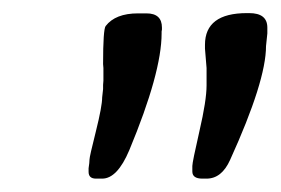

<svg xmlns="http://www.w3.org/2000/svg" viewBox="-20 -718 424 290"><path d="M188.5 -697.8H201.2Q224.6 -697.8 224.6 -676.3V-673.3L224.1 -670.4V-667.5Q224.1 -608.4 175.3 -491.2Q157.2 -448.2 134.3 -448.2H125Q113.8 -448.2 113.8 -458.5V-463.9Q115.2 -472.7 115.2 -477.1Q115.2 -481.4 124.8 -519.5Q134.3 -557.6 134.3 -570.8L135.7 -583.5Q135.7 -583.5 135.7 -589.8L136.2 -596.2Q136.2 -596.2 136.2 -615.2L135.7 -621.1Q135.7 -673.8 139.6 -678.7Q154.3 -697.8 188.5 -697.8ZM292 -448.2H285.6Q270.5 -448.2 270.5 -459V-467.3Q270.5 -473.1 281.2 -519.8Q292 -566.4 292 -588.9V-615.2L289.6 -644.5Q289.6 -647.5 289.6 -650.4Q289.6 -698.2 353 -698.2H356.4Q383.8 -698.2 383.8 -676.3V-667.5L381.8 -648.4Q381.8 -595.7 327.6 -476.6Q314.9 -448.2 292 -448.2Z"/></svg>

Font: Averia Serif Libre
Style: Italic
Weight: 400
Italic angle: -7.90001°
Version: Version 1.002